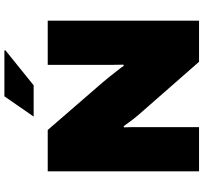

<svg xmlns="http://www.w3.org/2000/svg" viewBox="-46 -879 925 873"><g transform="rotate(-90 416.5 -442.5)"><path d="M74 0V-688H262L476 -441Q485 -431 500 -412Q515 -393 530.5 -373.5Q546 -354 554 -342L559 -344Q558 -372 558 -399.5Q558 -427 558 -441V-688H759V0H572L331 -275Q314 -295 302 -311.5Q290 -328 279 -343L274 -341Q275 -322 275 -303Q275 -284 275 -275V0ZM323 -752 415 -885H623L625 -881L465 -752Z"/></g></svg>

Font: Archivo SemiBold Black
Style: Regular
Weight: 900
Version: Version 2.001